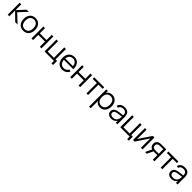

<svg xmlns="http://www.w3.org/2000/svg" viewBox="836 -3233 6151 6151"><g transform="rotate(45 3912.0 -157.5)"><path d="M69.5 0H143V-260L408 0H515L229 -270L482 -540H384L143 -280V-540H69.5Z M780.5 15C940.5 15 1036.5 -100.5 1036.5 -270.5C1036.5 -438 942 -555 780.5 -555C622.5 -555 525 -440 525 -270.5C525 -102.5 620 15 780.5 15ZM780.5 -55.5C664.5 -55.5 603 -139 603 -270.5C603 -399 661.5 -484.5 780.5 -484.5C898 -484.5 958.5 -402 958.5 -270.5C958.5 -141 898.5 -55.5 780.5 -55.5Z M1219.5 0V-235H1524V0H1597.5V-540H1524V-305H1219.5V-540H1146V0Z M2236.5 113.5V-70H2166.5V-540H2093V-70H1810.5V-540H1737V0H2163V113.5Z M2545 -54.5C2439 -54.5 2372 -126.5 2365 -249.5H2790.5C2796 -439.5 2704 -555 2542 -555C2386.5 -555 2286.5 -444.5 2286.5 -270C2286.5 -96.5 2388.5 15 2545 15C2652.5 15 2737 -38 2780 -133L2710.5 -158.5C2678.5 -92.5 2625.5 -54.5 2545 -54.5ZM2366.5 -311C2378.5 -422.5 2442 -487 2542 -487C2643 -487 2704 -424 2713 -311Z M2974 0V-235H3278.5V0H3352V-540H3278.5V-305H2974V-540H2900.5V0Z M3710.5 0V-470H3900.5V-540H3447V-470H3637V0Z M4069 240V-90.5C4104.5 -25 4165.5 15 4256.5 15C4408.5 15 4502.5 -100.5 4502.5 -270.5C4502.5 -437.5 4410 -555 4256.5 -555C4166 -555 4104.5 -515.5 4069 -449.5V-540H3995.5V240ZM4246.5 -55.5C4129.5 -55.5 4069 -140.5 4069 -270.5C4069 -396.5 4125.5 -484.5 4246.5 -484.5C4365.5 -484.5 4424.5 -400.5 4424.5 -270.5C4424.5 -143 4366.5 -55.5 4246.5 -55.5Z M4823 -555C4706.5 -555 4628.5 -501 4603 -402.5L4672.5 -386C4691 -454.5 4740 -487.5 4822 -487.5C4920.5 -487.5 4965 -441.5 4965 -335.5L4802.5 -315C4670 -298.5 4582.5 -255 4582.5 -141.5C4582.5 -44.5 4653.5 15 4769 15C4859 15 4926.5 -22 4965 -91V0H5038V-330.5C5038 -480.5 4967 -555 4823 -555ZM4965 -274.5C4965 -250.5 4964.5 -217.5 4958 -190.5C4941 -104.5 4875.5 -50.5 4782 -50.5C4698.5 -50.5 4655.5 -83 4655.5 -145.5C4655.5 -210 4699.5 -241.5 4809.5 -255.5Z M5667 113.5V-70H5597V-540H5523.5V-70H5241V-540H5167.5V0H5593.5V113.5Z M6102.5 -540 5820 -116.5V-540H5746.5V0H5820L6102.5 -423.5V0H6176V-540Z M6369 0 6467.5 -205.5C6470 -205.5 6472.5 -205.5 6475 -205.5H6641V0H6714.5V-540H6475C6352.5 -540 6289 -470 6289 -372.5C6289 -299.5 6325 -242 6394.5 -217.5L6291.5 0ZM6641 -476V-269.5H6483C6401.5 -269.5 6362.5 -312.5 6362.5 -372.5C6362.5 -432.5 6401.5 -476 6483 -476Z M7073 0V-470H7263V-540H6809.5V-470H6999.5V0Z M7548.5 -555C7432 -555 7354 -501 7328.5 -402.5L7398 -386C7416.5 -454.5 7465.5 -487.5 7547.5 -487.5C7646 -487.5 7690.5 -441.5 7690.5 -335.5L7528 -315C7395.5 -298.5 7308 -255 7308 -141.5C7308 -44.5 7379 15 7494.5 15C7584.5 15 7652 -22 7690.5 -91V0H7763.5V-330.5C7763.5 -480.5 7692.5 -555 7548.5 -555ZM7690.5 -274.5C7690.5 -250.5 7690 -217.5 7683.5 -190.5C7666.5 -104.5 7601 -50.5 7507.5 -50.5C7424 -50.5 7381 -83 7381 -145.5C7381 -210 7425 -241.5 7535 -255.5Z"/></g></svg>

Font: Vela Sans
Style: Regular
Weight: 400
Designer: Principal design: Mikhail Sharanda - project Manrope.
Design modification: Ravid Balaliev
Foundry: Mikhail Sharanda
Version: Version 1.001